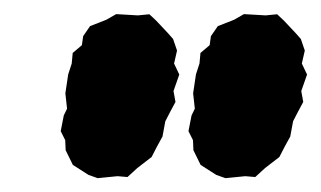

<svg xmlns="http://www.w3.org/2000/svg" viewBox="-20 -726 455 272"><path d="M118.4 -473.6 105.4 -478.2 83.2 -492.4 73 -513.2 72.4 -527.4 66 -540.2 70.4 -562.6 75 -572 72.6 -593.8 76.6 -620.6 81.6 -636 83 -651 96 -662 97.8 -674.8 107.6 -689 130.6 -698 144.6 -706 175.4 -704.2 191.6 -705.8 201 -697 217.4 -679.6 225.2 -670.8 230.8 -654.4 226.6 -636 234 -620.4 225.8 -597 228.6 -581.6 221 -567.4 214.2 -554.2 210.2 -532.6 202.4 -518.4 194.8 -503.6 174.6 -488 160.6 -475.2 146.4 -476.4ZM299.4 -473.6 286.4 -478.2 264.2 -492.4 254 -513.2 253.4 -527.4 247 -540.2 251.4 -562.6 256 -572 253.6 -593.8 257.6 -620.6 262.6 -636 264 -651 277 -662 278.8 -674.8 288.6 -689 311.6 -698 325.6 -706 356.4 -704.2 372.6 -705.8 382 -697 398.4 -679.6 406.2 -670.8 411.8 -654.4 407.6 -636 415 -620.4 406.8 -597 409.6 -581.6 402 -567.4 395.2 -554.2 391.2 -532.6 383.4 -518.4 375.8 -503.6 355.6 -488 341.6 -475.2 327.4 -476.4Z"/></svg>

Font: Winky Rough
Style: Italic
Weight: 400
Italic angle: -8.97852°
Designer: Simon Atzbach
Foundry: typofactur
Version: Version 1.206